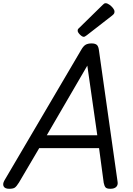

<svg xmlns="http://www.w3.org/2000/svg" viewBox="-55 -1160 826 1194"><path d="M2 14Q-24 14 -32 -0.5Q-40 -15 -28 -37L450 -850Q463 -873 477 -881.5Q491 -890 515 -890Q536 -890 547 -881Q558 -872 561 -842L676 -31Q680 -11 668.5 1.5Q657 14 631 14Q609 14 601.5 5.5Q594 -3 590 -23L561 -239H189L63 -25Q48 -1 37.5 6.5Q27 14 2 14ZM236 -319H550L488 -752ZM466 -931Q456 -931 442 -945Q428 -959 428 -969Q428 -973 429 -976.5Q430 -980 437 -986L583 -1129Q588 -1134 592 -1137Q596 -1140 602 -1140Q612 -1140 625 -1131Q638 -1122 647.5 -1110Q657 -1098 657 -1088Q657 -1081 654.5 -1076Q652 -1071 642 -1063L485 -941Q479 -937 474.5 -934Q470 -931 466 -931Z"/></svg>

Font: Playwrite AT
Style: Italic
Weight: 400
Italic angle: -13.0072°
Designer: Veronika Burian, José Scaglione
Foundry: TypeTogether
Version: Version 1.002